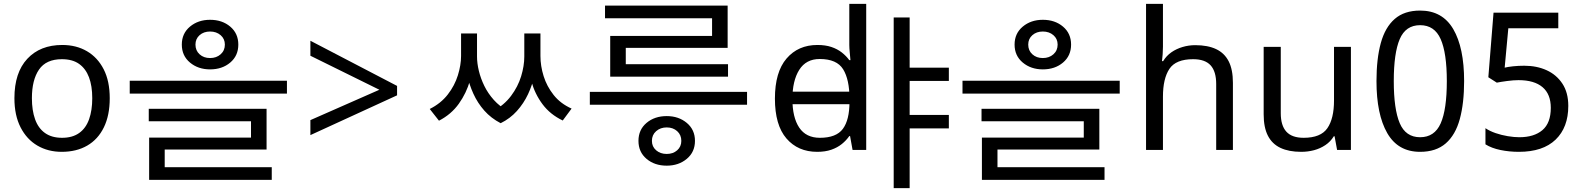

<svg xmlns="http://www.w3.org/2000/svg" viewBox="-20 -780 8236 999"><path d="M551 -269Q551 -180 520.5 -117.5Q490 -55 434 -22.5Q378 10 301 10Q230 10 174.5 -22.5Q119 -55 87 -117.5Q55 -180 55 -269Q55 -402 122 -474Q189 -546 304 -546Q377 -546 432.5 -513.5Q488 -481 519.5 -419.5Q551 -358 551 -269ZM146 -269Q146 -206 162.5 -159.5Q179 -113 214 -88Q249 -63 303 -63Q357 -63 392 -88Q427 -113 443.5 -159.5Q460 -206 460 -269Q460 -333 443 -378Q426 -423 391.5 -447.5Q357 -472 302 -472Q220 -472 183 -418Q146 -364 146 -269Z M1073 -677Q1136 -677 1178 -641.5Q1220 -606 1220 -548Q1220 -490 1178 -454.5Q1136 -419 1073 -419Q1011 -419 968.5 -454.5Q926 -490 926 -548Q926 -606 968.5 -641.5Q1011 -677 1073 -677ZM1073 -616Q1040 -616 1018.5 -597Q997 -578 997 -548Q997 -517 1018.5 -497.5Q1040 -478 1073 -478Q1106 -478 1128 -497.5Q1150 -517 1150 -548Q1150 -578 1128 -597Q1106 -616 1073 -616ZM655 -360H1473V-293H655ZM754 -214H1367V-2H837V112H756V-64H1286V-149H754ZM756 90H1394V156H756Z M1595 -155 1954 -313 1595 -490V-568L2046 -333V-284L1595 -77Z M2379 -606H2444V-489Q2444 -427 2425.5 -361.5Q2407 -296 2367.5 -240.5Q2328 -185 2264 -152L2216 -213Q2274 -242 2310 -288.5Q2346 -335 2362.5 -388.5Q2379 -442 2379 -489ZM2400 -606H2462V-486Q2462 -451 2471.5 -411.5Q2481 -372 2500 -333Q2519 -294 2549.5 -260Q2580 -226 2622 -203L2585 -139Q2535 -165 2500 -204.5Q2465 -244 2443 -292.5Q2421 -341 2410.5 -390.5Q2400 -440 2400 -486ZM2708 -606H2771V-486Q2771 -439 2760.5 -388.5Q2750 -338 2727.5 -290Q2705 -242 2669.5 -202.5Q2634 -163 2585 -139L2547 -203Q2603 -233 2639 -281Q2675 -329 2691.5 -383Q2708 -437 2708 -486ZM2727 -606H2792V-489Q2792 -437 2808.5 -384Q2825 -331 2860.5 -286Q2896 -241 2954 -215L2908 -153Q2843 -184 2803 -237.5Q2763 -291 2745 -356.5Q2727 -422 2727 -489Z M3449 82Q3386 82 3344 46.5Q3302 11 3302 -47Q3302 -105 3344 -140.5Q3386 -176 3449 -176Q3511 -176 3553.5 -140.5Q3596 -105 3596 -47Q3596 11 3553.5 46.5Q3511 82 3449 82ZM3449 21Q3482 21 3503.5 2Q3525 -17 3525 -47Q3525 -78 3503.5 -97.5Q3482 -117 3449 -117Q3416 -117 3394 -97.5Q3372 -78 3372 -47Q3372 -17 3394 2Q3416 21 3449 21ZM3867 -235H3049V-302H3867ZM3768 -381H3155V-593H3685V-707H3766V-531H3236V-446H3768ZM3766 -685H3128V-751H3766Z M4061 -238V-303H4437V-238ZM4232 10Q4132 10 4072 -59.5Q4012 -129 4012 -267Q4012 -405 4072.5 -475.5Q4133 -546 4233 -546Q4275 -546 4306 -535.5Q4337 -525 4360 -507Q4383 -489 4399 -467H4405Q4404 -480 4401.5 -505.5Q4399 -531 4399 -546V-760H4487V0H4416L4403 -72H4399Q4383 -49 4360 -30.5Q4337 -12 4305.5 -1Q4274 10 4232 10ZM4246 -63Q4331 -63 4365.5 -109.5Q4400 -156 4400 -250V-266Q4400 -366 4367 -419.5Q4334 -473 4245 -473Q4174 -473 4138.5 -416.5Q4103 -360 4103 -265Q4103 -169 4138.5 -116Q4174 -63 4246 -63Z M4688 -428H4917V-359H4688ZM4688 -182H4917V-112H4688ZM4630 -689H4713V199H4630Z M5406 -677Q5469 -677 5511 -641.5Q5553 -606 5553 -548Q5553 -490 5511 -454.5Q5469 -419 5406 -419Q5344 -419 5301.5 -454.5Q5259 -490 5259 -548Q5259 -606 5301.5 -641.5Q5344 -677 5406 -677ZM5406 -616Q5373 -616 5351.5 -597Q5330 -578 5330 -548Q5330 -517 5351.5 -497.5Q5373 -478 5406 -478Q5439 -478 5461 -497.5Q5483 -517 5483 -548Q5483 -578 5461 -597Q5439 -616 5406 -616ZM4988 -360H5806V-293H4988ZM5087 -214H5700V-2H5170V112H5089V-64H5619V-149H5087ZM5089 90H5727V156H5089Z M6031 -537Q6031 -518 6029.5 -498Q6028 -478 6026 -462H6032Q6049 -490 6075 -508Q6101 -526 6133 -535.5Q6165 -545 6199 -545Q6264 -545 6307.5 -524.5Q6351 -504 6373 -461Q6395 -418 6395 -349V0H6308V-343Q6308 -408 6279 -440Q6250 -472 6188 -472Q6098 -472 6064.5 -421.5Q6031 -371 6031 -277V0H5943V-760H6031Z M7009 -536V0H6937L6924 -71H6920Q6903 -43 6876 -25Q6849 -7 6817 1.5Q6785 10 6750 10Q6686 10 6642.5 -10.5Q6599 -31 6577 -74Q6555 -117 6555 -185V-536H6644V-191Q6644 -127 6673 -95Q6702 -63 6763 -63Q6852 -63 6886.5 -113Q6921 -163 6921 -257V-536Z M7369 10Q7254 10 7198 -87.5Q7142 -185 7142 -358Q7142 -474 7164.5 -556Q7187 -638 7237 -681.5Q7287 -725 7369 -725Q7485 -725 7541.5 -628.5Q7598 -532 7598 -358Q7598 -243 7575.5 -160.5Q7553 -78 7502.5 -34Q7452 10 7369 10ZM7369 -66Q7444 -66 7476 -138Q7508 -210 7508 -358Q7508 -504 7476 -576.5Q7444 -649 7369 -649Q7294 -649 7263 -576.5Q7232 -504 7232 -358Q7232 -212 7263 -139Q7294 -66 7369 -66Z M7883 10Q7833 10 7787 0.5Q7741 -9 7709 -29V-113Q7731 -98 7761.5 -87.5Q7792 -77 7825 -71.5Q7858 -66 7885 -66Q7962 -66 8005.5 -103Q8049 -140 8049 -219Q8049 -290 8006 -326.5Q7963 -363 7881 -363Q7855 -363 7821.5 -358.5Q7788 -354 7768 -350L7724 -378L7751 -714H8088V-633H7828L7809 -428Q7825 -432 7852.5 -435Q7880 -438 7911 -438Q7976 -438 8027.5 -414.5Q8079 -391 8109.5 -344.5Q8140 -298 8140 -229Q8140 -117 8074 -53.5Q8008 10 7883 10Z"/></svg>

Font: hexlkorean05
Style: Book
Weight: 400
Designer: Jelle Bosma - Monotype Design Team
Foundry: Monotype Imaging Inc.
Version: Version 2.003